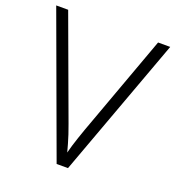

<svg xmlns="http://www.w3.org/2000/svg" viewBox="-130 -818 842 921"><g transform="rotate(20 291.0 -357.0)"><path d="M582 -714 320 0H262L0 -714H61L250 -200Q259 -176 266.5 -153Q274 -130 280 -109Q286 -88 291 -69Q296 -88 302 -108.5Q308 -129 316 -152Q324 -175 333 -201L520 -714Z"/></g></svg>

Font: Noto Sans Georgian Light
Style: Regular
Weight: 300
Version: Version 2.002